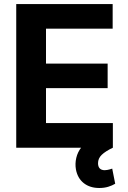

<svg xmlns="http://www.w3.org/2000/svg" viewBox="-20 -727 628 945"><path d="M59.9 -707H534.5V-585.8H206.4V-414.1H509.8V-293.3H206.4V-121.2H535.5V0H59.9ZM353.7 106.9Q348.8 78.9 355.4 50.2Q362 21.5 380.7 -2.1Q399.4 -25.8 429.1 -39.2L535.5 0Q498.9 17.5 480.7 35Q462.5 52.5 462.5 76.4Q462.5 93 470.8 101.9Q479.1 110.7 495.8 110.7Q502.4 110.7 508.8 109.3Q515.3 107.9 520.9 106.5Q527.2 104.2 532.3 102.9L547 177.3Q532.7 186 512.8 192.2Q492.8 198.3 468.8 198.3Q422.7 198.3 392.3 174.4Q361.9 150.5 353.7 106.9Z"/></svg>

Font: Pretendard GOV Variable
Style: Regular
Weight: 400
Designer: Base glyphs from Inter by Rasmus Andersson; Hangul glyphs from Noto Sans CJK(Source Han Sans) by Jang Soo-young and Kang
Foundry: Kil Hyung-jin
Version: Version 1.307;Glyphs 3.2 (3192)